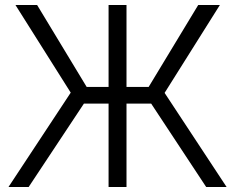

<svg xmlns="http://www.w3.org/2000/svg" viewBox="-20 -749 943 771"><path d="M577 -400 776 -729H863L641 -376L890 2H808L587 -333H488V2H416V-333H317L95 2H14L264 -377L42 -729H129L328 -400H416V-729H488V-400Z"/></svg>

Font: Sinter Normal
Style: Regular
Weight: 350
Foundry: Adobe & rsms
Version: Version 1.000